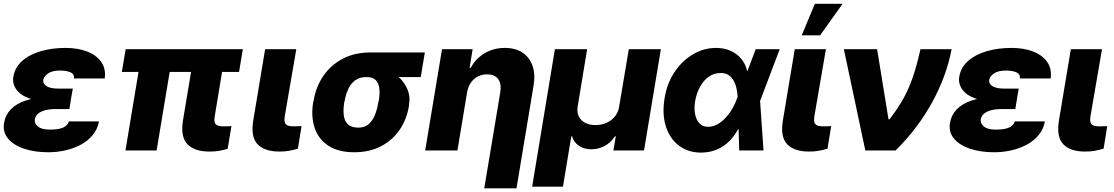

<svg xmlns="http://www.w3.org/2000/svg" viewBox="-22 -811 6004 1035"><path d="M240.7 -286.6H362.3L352.1 -223.1H271Q248.5 -223.1 225.6 -217.8Q202.6 -212.4 186 -200.4Q169.4 -188.5 165.5 -167Q162.6 -146 182.6 -129.2Q202.6 -112.3 247.6 -112.3Q294.9 -112.3 319.3 -123.8Q343.8 -135.3 349.1 -156.7H511.7Q503.9 -114.7 478 -83.3Q452.1 -51.8 413.8 -31.2Q375.5 -10.7 330.3 -0.5Q285.2 9.8 238.8 9.8Q164.6 9.8 107.4 -9.5Q50.3 -28.8 21 -64.5Q-8.3 -100.1 0 -148.9Q6.8 -190.9 36.4 -221.7Q65.9 -252.4 117.4 -269.5Q168.9 -286.6 240.7 -286.6ZM358.4 -265.6H236.8Q188 -265.6 150.6 -276.1Q113.3 -286.6 89.6 -304.9Q65.9 -323.2 55.7 -346.9Q45.4 -370.6 49.8 -396.5Q58.1 -447.3 96.9 -481.9Q135.7 -516.6 196.8 -534.7Q257.8 -552.7 332 -552.7Q397.5 -552.7 447.5 -533.4Q497.6 -514.2 523.7 -477.3Q549.8 -440.4 542.5 -388.2H377Q379.4 -411.6 358.2 -421.1Q336.9 -430.7 301.8 -430.7Q259.8 -430.7 237.3 -415.3Q214.8 -399.9 211.4 -380.9Q208 -359.4 229.2 -346.4Q250.5 -333.5 289.6 -333.5H370.6Z M1287.1 -545.9 1266.6 -423.3H634.8L655.3 -545.9ZM913.1 -545.9 822.3 0H654.3L745.1 -545.9ZM1028.3 -545.9H1195.3L1135.3 -182.6Q1130.4 -152.3 1140.9 -141.1Q1151.4 -129.9 1183.1 -129.9Q1195.8 -129.9 1206.3 -130.4Q1216.8 -130.9 1225.6 -131.3L1205.1 -8.8Q1182.6 -2 1158.2 2.2Q1133.8 6.3 1107.4 5.9Q1028.3 6.3 989.5 -32.5Q950.7 -71.3 963.9 -159.2Z M1407.2 -545.9H1575.2L1512.7 -182.6Q1508.3 -152.3 1518.8 -141.1Q1529.3 -129.9 1559.6 -129.9Q1574.2 -129.9 1584 -130.4Q1593.8 -130.9 1603.5 -131.3L1584 -9.8Q1561 -2.4 1535.4 2Q1509.8 6.3 1484.4 5.9Q1405.8 6.3 1367.4 -32.5Q1329.1 -71.3 1342.8 -159.2Z M1666 -258.8 1668.9 -269.5Q1681.2 -343.8 1721.2 -402.1Q1761.2 -460.4 1825.7 -494.4Q1890.1 -528.3 1975.6 -528.3Q1983.9 -520 1990.7 -501.7Q1997.6 -483.4 2012 -464.8Q2026.4 -446.3 2057.6 -437Q2092.8 -426.3 2124.5 -398.2Q2156.2 -370.1 2173.6 -331.3Q2190.9 -292.5 2183.1 -249L2182.1 -238.3Q2170.4 -166.5 2131.6 -110.4Q2092.8 -54.2 2031 -22.2Q1969.2 9.8 1887.7 9.8Q1802.2 9.8 1748.5 -25.4Q1694.8 -60.5 1674.3 -121.3Q1653.8 -182.1 1666 -258.8ZM1836.4 -269.5 1833.5 -258.8Q1827.6 -220.7 1831.1 -189.9Q1834.5 -159.2 1853.3 -141.1Q1872.1 -123 1909.7 -123Q1942.9 -123 1964.4 -141.1Q1985.8 -159.2 1998.5 -189.9Q2011.2 -220.7 2017.1 -258.8L2020 -269.5Q2025.9 -303.7 2022.9 -332.5Q2020 -361.3 2003.9 -378.7Q1987.8 -396 1954.1 -395.5Q1918 -396 1893.8 -378.7Q1869.6 -361.3 1856 -332.5Q1842.3 -303.7 1836.4 -269.5ZM2268.1 -528.3 2246.1 -395.5H1954.1L1975.6 -528.3Z M2495.6 -311 2443.8 0H2270L2360.8 -545.9H2525.9L2509.3 -445.3H2515.6Q2542 -495.1 2590.3 -523.9Q2638.7 -552.7 2699.2 -552.7Q2756.8 -552.7 2794.9 -527.1Q2833 -501.5 2848.9 -455.6Q2864.7 -409.7 2854 -347.7L2762.2 204.1H2588.4L2674.8 -313.5Q2682.1 -358.9 2663.6 -384.5Q2645 -410.2 2603.5 -410.2Q2576.2 -410.2 2553.5 -398.4Q2530.8 -386.7 2515.6 -364.5Q2500.5 -342.3 2495.6 -311Z M2846.7 195.3 2969.2 -545.9H3143.1L3091.8 -235.4Q3087.4 -206.1 3097.9 -183.8Q3108.4 -161.6 3131.6 -149.2Q3154.8 -136.7 3187.5 -136.7Q3220.7 -136.7 3248 -149.2Q3275.4 -161.6 3293.2 -183.8Q3311 -206.1 3315.4 -235.4L3367.7 -545.9H3540.5L3449.7 0H3284.7L3297.4 -76.2H3292.5Q3272.5 -43.9 3239 -25.1Q3205.6 -6.3 3165 -6.3Q3126.5 -6.3 3098.9 -25.1Q3071.3 -43.9 3061.5 -76.2H3057.6L3012.7 195.3Z M3757.3 11.7Q3686.5 11.2 3637.5 -26.4Q3588.4 -64 3567.4 -130.1Q3546.4 -196.3 3560.5 -281.2Q3573.7 -362.8 3615 -423.8Q3656.2 -484.9 3714.6 -518.8Q3772.9 -552.7 3837.4 -552.7Q3881.8 -552.7 3916.5 -537.1Q3951.2 -521.5 3974.4 -493.4Q3997.6 -465.3 4005.4 -427.7L4056.2 -431.6L4075.2 -269L4093.8 0H3962.9L3954.6 -284.2Q3953.6 -309.6 3948.5 -333.3Q3943.4 -356.9 3932.9 -376Q3922.4 -395 3905.3 -406.2Q3888.2 -417.5 3862.8 -417.5Q3827.1 -417.5 3798.8 -397.5Q3770.5 -377.4 3751.7 -343.3Q3732.9 -309.1 3725.1 -265.6Q3718.8 -225.1 3725.3 -193.8Q3731.9 -162.6 3749.8 -145Q3767.6 -127.4 3794.9 -127.4Q3821.3 -127.4 3845.5 -140.9Q3869.6 -154.3 3889.9 -176.5Q3910.2 -198.7 3925.5 -225.1Q3940.9 -251.5 3949.7 -276.9L4051.8 -545.9H4181.2L4077.1 -271.5L4005.9 -119.6L3956.5 -114.3Q3937.5 -78.1 3908.9 -49.6Q3880.4 -21 3842.3 -4.9Q3804.2 11.2 3757.3 11.7Z M4262.2 -545.9H4430.2L4367.7 -182.6Q4363.3 -152.3 4373.8 -141.1Q4384.3 -129.9 4414.6 -129.9Q4429.2 -129.9 4439 -130.4Q4448.7 -130.9 4458.5 -131.3L4439 -9.8Q4416 -2.4 4390.4 2Q4364.7 6.3 4339.4 5.9Q4260.7 6.3 4222.4 -32.5Q4184.1 -71.3 4197.8 -159.2ZM4299.8 -620.6 4370.6 -790.5H4520L4398.9 -620.6Z M4642.6 0 4526.9 -545.9H4706.1L4767.6 -168H4773.4Q4809.1 -214.4 4834.5 -256.6Q4859.9 -298.8 4878.4 -342.3Q4897 -385.7 4911.6 -435.3Q4926.3 -484.9 4939.9 -545.9H5107.9Q5079.6 -398.9 5002 -257.8Q4924.3 -116.7 4805.7 0Z M5339.8 -286.6H5461.4L5451.2 -223.1H5370.1Q5347.7 -223.1 5324.7 -217.8Q5301.8 -212.4 5285.2 -200.4Q5268.6 -188.5 5264.6 -167Q5261.7 -146 5281.7 -129.2Q5301.8 -112.3 5346.7 -112.3Q5394 -112.3 5418.5 -123.8Q5442.9 -135.3 5448.2 -156.7H5610.8Q5603 -114.7 5577.1 -83.3Q5551.3 -51.8 5512.9 -31.2Q5474.6 -10.7 5429.4 -0.5Q5384.3 9.8 5337.9 9.8Q5263.7 9.8 5206.5 -9.5Q5149.4 -28.8 5120.1 -64.5Q5090.8 -100.1 5099.1 -148.9Q5106 -190.9 5135.5 -221.7Q5165 -252.4 5216.6 -269.5Q5268.1 -286.6 5339.8 -286.6ZM5457.5 -265.6H5335.9Q5287.1 -265.6 5249.8 -276.1Q5212.4 -286.6 5188.7 -304.9Q5165 -323.2 5154.8 -346.9Q5144.5 -370.6 5148.9 -396.5Q5157.2 -447.3 5196 -481.9Q5234.9 -516.6 5295.9 -534.7Q5356.9 -552.7 5431.2 -552.7Q5496.6 -552.7 5546.6 -533.4Q5596.7 -514.2 5622.8 -477.3Q5648.9 -440.4 5641.6 -388.2H5476.1Q5478.5 -411.6 5457.3 -421.1Q5436 -430.7 5400.9 -430.7Q5358.9 -430.7 5336.4 -415.3Q5314 -399.9 5310.5 -380.9Q5307.1 -359.4 5328.4 -346.4Q5349.6 -333.5 5388.7 -333.5H5469.7Z M5750.5 -545.9H5918.5L5856 -182.6Q5851.6 -152.3 5862.1 -141.1Q5872.6 -129.9 5902.8 -129.9Q5917.5 -129.9 5927.2 -130.4Q5937 -130.9 5946.8 -131.3L5927.2 -9.8Q5904.3 -2.4 5878.7 2Q5853 6.3 5827.6 5.9Q5749 6.3 5710.7 -32.5Q5672.4 -71.3 5686 -159.2Z"/></svg>

Font: Inter Tight ExtraBold
Style: Italic
Weight: 800
Italic angle: -9.39999°
Designer: Rasmus Andersson
Foundry: rsms
Version: Version 3.004